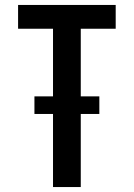

<svg xmlns="http://www.w3.org/2000/svg" viewBox="-20 -755 540 775"><path d="M194 0V-295H119V-366H194V-639H53V-735H447V-639H306V-366H381V-295H306V0Z"/></svg>

Font: Iosevka Custom
Style: Bold
Weight: 700
Monospace: yes
Designer: Belleve Invis
Foundry: Belleve Invis
Version: Version 30.3.3; ttfautohint (v1.8.3)